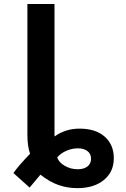

<svg xmlns="http://www.w3.org/2000/svg" viewBox="-20 -745 640 972"><path d="M255.9 -724.6V-54.2Q312 -93.8 382.3 -93.8Q464.4 -93.8 510.3 -53Q556.2 -12.2 556.2 55.7Q556.2 125.5 505.6 166.5Q455.1 207.5 371.6 207.5Q321.8 207.5 276.9 191.9Q231.9 176.3 184.6 139.2L129.9 204.6L47.9 130.9Q71.8 96.2 132.3 33.2Q118.7 -2.9 118.7 -64.9V-724.6ZM440.9 58.6Q440.9 33.7 422.6 19.8Q404.3 5.9 374 5.9Q345.2 5.9 316.2 18.3Q287.1 30.8 269.5 52.2Q277.8 77.1 307.9 94.5Q337.9 111.8 373.5 111.8Q404.3 111.8 422.6 97.9Q440.9 84 440.9 58.6Z"/></svg>

Font: Liberation Mono
Style: Bold
Weight: 700
Monospace: yes
Designer: Steve Matteson
Foundry: Ascender Corporation
Version: Version 2.1.5